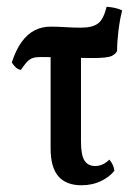

<svg xmlns="http://www.w3.org/2000/svg" viewBox="-20 -540 397 569"><path d="M42 -333Q33 -334 26 -341Q19 -348 15 -355Q27 -392 44 -415.5Q61 -439 82.5 -450Q104 -461 129 -461Q152 -461 174.5 -459.5Q197 -458 220 -458Q254 -458 270.5 -470.5Q287 -483 296 -520Q309 -519 320.5 -516.5Q332 -514 342 -509Q335 -482 331 -448.5Q327 -415 327 -389Q323 -380 310.5 -374Q298 -368 255 -368Q230 -368 202 -369Q174 -370 148 -370.5Q122 -371 100 -371Q86 -371 77 -368Q68 -365 60 -356.5Q52 -348 42 -333ZM221 9Q176 9 153 -17.5Q130 -44 130 -100V-391H220V-121Q220 -80 230.5 -64Q241 -48 262 -48Q285 -48 304 -67Q317 -52 319 -34Q305 -16 279.5 -3.5Q254 9 221 9Z"/></svg>

Font: Vollkorn
Style: Regular
Weight: 400
Designer: Friedrich Althausen
Foundry: Friedrich Althausen
Version: Version 4.104